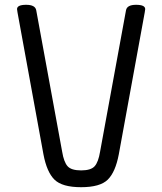

<svg xmlns="http://www.w3.org/2000/svg" viewBox="-20 -765 676 800"><path d="M161 -122 53 -713Q51 -723 51 -727Q51 -745 89 -745Q127 -745 131 -722L239 -133Q246 -90 261.5 -72.5Q277 -55 318 -55Q359 -55 374.5 -72.5Q390 -90 397 -133L505 -722Q509 -745 547 -745Q585 -745 585 -727Q585 -723 583 -713L475 -122Q461 -48 429 -16.5Q397 15 318 15Q239 15 207 -16.5Q175 -48 161 -122Z"/></svg>

Font: Offside
Style: Regular
Weight: 400
Designer: Eduardo Rodriguez Tunni
Foundry: Eduardo Rodriguez Tunni
Version: Version 1.001